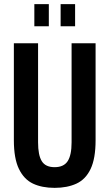

<svg xmlns="http://www.w3.org/2000/svg" viewBox="-20 -896 529 928"><path d="M244 12Q183 12 139.5 -8.5Q96 -29 71.5 -79.5Q47 -130 47 -218V-687H164V-208Q164 -146 182 -117Q200 -88 244 -88Q288 -88 307 -117Q326 -146 326 -208V-687H442V-218Q442 -130 418 -79.5Q394 -29 349.5 -8.5Q305 12 244 12ZM146 -769V-876H216V-769ZM273 -769V-876H343V-769Z"/></svg>

Font: Archivo SemiBold ExtraCondensed
Style: Regular
Weight: 600
Width: 2
Version: Version 2.001